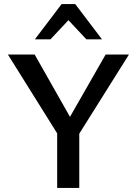

<svg xmlns="http://www.w3.org/2000/svg" viewBox="-20 -927 675 947"><path d="M284 -234 19 -658H151L355 -298ZM262 0V-297H371V0ZM353 -239 295 -298 501 -658H616ZM406 -733 302 -844 284 -907H351L483 -733ZM152 -733 284 -907H351L334 -845L229 -733Z"/></svg>

Font: Ysabeau Office SemiBold
Style: Regular
Weight: 600
Designer: Christian Thalmann (Catharsis Fonts)
Version: Version 2.001;gftools[0.9.30]; featfreeze: tnum,lnum,ss02